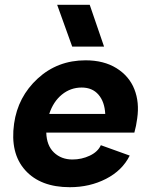

<svg xmlns="http://www.w3.org/2000/svg" viewBox="-20 -760 616 792"><path d="M268.1 12.2Q147 12.2 84 -57.9Q21 -127.9 38.1 -250Q53.7 -360.8 135.5 -436Q217.3 -511.2 333 -511.2Q408.2 -511.2 460.4 -478.8Q512.7 -446.3 534.2 -392.1Q555.7 -337.9 545.9 -271Q542 -240.7 534.2 -212.9H170.9Q172.4 -159.7 202.6 -130.9Q232.9 -102.1 278.8 -102.1Q316.9 -102.1 350.3 -117.9Q383.8 -133.8 396 -161.1L515.1 -118.2Q484.4 -56.6 417.2 -22.2Q350.1 12.2 268.1 12.2ZM183.1 -290H414.1Q411.6 -340.3 386.2 -369.6Q360.8 -398.9 316.9 -398.9Q271 -398.9 235.4 -369.9Q199.7 -340.8 183.1 -290ZM215.8 -740.2H350.1L409.2 -567.9H277.8Z"/></svg>

Font: Human Sans Bold
Style: Italic
Weight: 700
Italic angle: -8°
Designer: Tim Radville
Foundry: Continuum
Version: Version 1.000;FEAKit 1.0